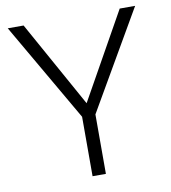

<svg xmlns="http://www.w3.org/2000/svg" viewBox="-80 -781 760 851"><g transform="rotate(-10 299.5 -355.5)"><path d="M298.3 -323.2 515.6 -710.9H585L328.1 -267.6V0H268.1V-267.6L11.7 -710.9H83Z"/></g></svg>

Font: Melbourne
Style: Light
Weight: 300
Designer: Google
Version: Version 2.000980; 2014